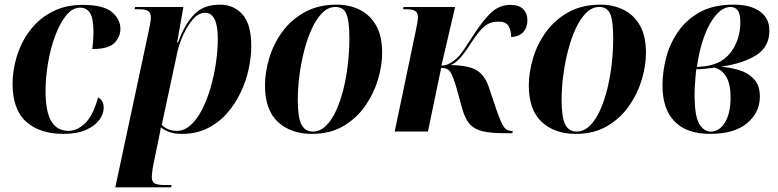

<svg xmlns="http://www.w3.org/2000/svg" viewBox="-20 -566 3349 826"><path d="M252 10Q152 10 93 -42Q34 -94 34 -207Q34 -246 44 -292Q54 -338 76 -382.5Q98 -427 133.5 -463.5Q169 -500 219.5 -522.5Q270 -545 336 -545Q425 -545 461.5 -514Q498 -483 498 -442Q498 -407 472 -381Q446 -355 377 -355Q379 -370 380.5 -388.5Q382 -407 382 -430Q382 -486 367.5 -509.5Q353 -533 325 -533Q291 -533 264 -499Q237 -465 217 -411Q197 -357 186.5 -294.5Q176 -232 176 -175Q176 -85 201 -44Q226 -3 274 -3Q312 -3 346 -35.5Q380 -68 402 -147Q412 -142 419 -131.5Q426 -121 426 -102Q426 -76 407.5 -50.5Q389 -25 350.5 -7.5Q312 10 252 10Z M622 -443Q625 -458 627 -470.5Q629 -483 629 -489Q629 -510 618.5 -518Q608 -526 579 -526H559L561 -536H769L742 -383H746Q772 -457 813 -501.5Q854 -546 926 -546Q986 -546 1023.5 -503.5Q1061 -461 1061 -368Q1061 -322 1050 -270Q1039 -218 1015.5 -168.5Q992 -119 956.5 -78.5Q921 -38 872.5 -14Q824 10 763 10Q731 10 709.5 2.5Q688 -5 672 -18Q670 -4 667.5 7.5Q665 19 662 35L638 151Q636 164 634.5 175.5Q633 187 633 195Q633 217 646.5 223.5Q660 230 688 230H718L716 240H476ZM740 -3Q773 -3 800.5 -28Q828 -53 849.5 -95Q871 -137 886 -189Q901 -241 909 -295.5Q917 -350 917 -400Q917 -511 862 -511Q835 -511 811 -484Q787 -457 769 -417.5Q751 -378 743 -342L676 -29Q685 -19 701.5 -11Q718 -3 740 -3Z M1322 10Q1231 10 1175.5 -41.5Q1120 -93 1120 -198Q1120 -254 1138 -315Q1156 -376 1194 -428.5Q1232 -481 1290.5 -513.5Q1349 -546 1429 -546Q1482 -546 1526.5 -524.5Q1571 -503 1597.5 -457.5Q1624 -412 1624 -338Q1624 -284 1606 -223.5Q1588 -163 1551 -110Q1514 -57 1457 -23.5Q1400 10 1322 10ZM1325 0Q1357 0 1382.5 -25Q1408 -50 1427 -92.5Q1446 -135 1458.5 -187Q1471 -239 1477 -294Q1483 -349 1483 -399Q1483 -477 1470 -506.5Q1457 -536 1423 -536Q1392 -536 1366.5 -510.5Q1341 -485 1321.5 -442.5Q1302 -400 1288.5 -347.5Q1275 -295 1268 -240Q1261 -185 1261 -136Q1261 -62 1276.5 -31Q1292 0 1325 0Z M2151 7Q2093 7 2057.5 -1Q2022 -9 2001.5 -31.5Q1981 -54 1969 -97L1944 -187Q1929 -239 1917.5 -256.5Q1906 -274 1878 -274L1821 0H1678L1768 -430Q1778 -475 1778 -492Q1778 -510 1767 -518Q1756 -526 1729 -526H1714L1716 -536H1938L1879 -284Q1895 -284 1908 -290Q1921 -296 1934 -306Q1957 -324 1976 -353Q1995 -382 2026 -429Q2069 -493 2101.5 -519Q2134 -545 2175 -545Q2213 -545 2231 -526.5Q2249 -508 2249 -479Q2249 -448 2231 -428Q2213 -408 2179 -407Q2179 -436 2167.5 -454.5Q2156 -473 2124 -473Q2089 -473 2065 -453.5Q2041 -434 2007 -382Q1980 -339 1959.5 -316.5Q1939 -294 1919 -286Q1993 -285 2028.5 -265Q2064 -245 2082 -194L2116 -93Q2135 -39 2147 -21Q2159 -3 2179 -3H2186L2184 7Z M2457 10Q2366 10 2310.5 -41.5Q2255 -93 2255 -198Q2255 -254 2273 -315Q2291 -376 2329 -428.5Q2367 -481 2425.5 -513.5Q2484 -546 2564 -546Q2617 -546 2661.5 -524.5Q2706 -503 2732.5 -457.5Q2759 -412 2759 -338Q2759 -284 2741 -223.5Q2723 -163 2686 -110Q2649 -57 2592 -23.5Q2535 10 2457 10ZM2460 0Q2492 0 2517.5 -25Q2543 -50 2562 -92.5Q2581 -135 2593.5 -187Q2606 -239 2612 -294Q2618 -349 2618 -399Q2618 -477 2605 -506.5Q2592 -536 2558 -536Q2527 -536 2501.5 -510.5Q2476 -485 2456.5 -442.5Q2437 -400 2423.5 -347.5Q2410 -295 2403 -240Q2396 -185 2396 -136Q2396 -62 2411.5 -31Q2427 0 2460 0Z M3035 10Q2934 10 2882 -43.5Q2830 -97 2830 -199Q2830 -254 2845 -314.5Q2860 -375 2895.5 -427.5Q2931 -480 2989.5 -513Q3048 -546 3136 -546Q3208 -546 3249 -517Q3290 -488 3290 -434Q3290 -365 3234 -329Q3178 -293 3081 -279Q3121 -276 3159.5 -264.5Q3198 -253 3223.5 -226Q3249 -199 3249 -151Q3249 -82 3194 -36Q3139 10 3035 10ZM2991 -279Q3078 -283 3121.5 -338Q3165 -393 3165 -472Q3165 -536 3123 -536Q3077 -536 3036.5 -467.5Q2996 -399 2978 -278ZM3038 0Q3075 0 3099 -39.5Q3123 -79 3123 -147Q3123 -204 3104.5 -235.5Q3086 -267 3053 -275Q3042 -273 3017 -270.5Q2992 -268 2975 -268Q2974 -256 2972 -234Q2970 -212 2969 -191Q2968 -170 2968 -161Q2968 -69 2987.5 -34.5Q3007 0 3038 0Z"/></svg>

Font: Noto Serif Display SemiCondensed
Style: Bold Italic
Weight: 700
Width: 4
Italic angle: -12°
Designer: Monotype Design Team
Foundry: Monotype Imaging Inc.
Version: Version 2.009